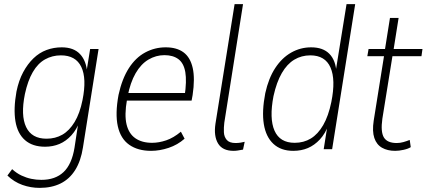

<svg xmlns="http://www.w3.org/2000/svg" viewBox="-20 -725 2073 933"><path d="M173 188Q129 188 88.5 173.5Q48 159 16 128L39 97Q61 117 84.5 128Q108 139 132 144Q156 149 181 149Q249 149 289 111Q329 73 342 -7L362 -138H368Q353 -96 327 -67.5Q301 -39 269 -25.5Q237 -12 199 -12Q138 -12 101.5 -44Q65 -76 55 -136Q45 -196 60 -280Q71 -334 92.5 -374Q114 -414 142.5 -441.5Q171 -469 206 -482Q241 -495 280 -495Q338 -495 369 -462Q400 -429 404 -369H399L418 -487H459L383 -8Q373 57 345.5 101Q318 145 274.5 166.5Q231 188 173 188ZM206 -51Q249 -51 283 -70.5Q317 -90 342.5 -132Q368 -174 381 -239Q402 -344 375 -400Q348 -456 276 -456Q234 -456 199 -436.5Q164 -417 139.5 -375Q115 -333 101 -268Q80 -164 107 -107.5Q134 -51 206 -51Z M714 8Q650 8 608 -21.5Q566 -51 552.5 -111.5Q539 -172 556 -264Q573 -342 606 -393.5Q639 -445 685.5 -470Q732 -495 785 -495Q839 -495 872 -470.5Q905 -446 916.5 -394.5Q928 -343 916 -263L911 -236H582L588 -273H895L877 -257Q888 -331 880.5 -374.5Q873 -418 847 -437.5Q821 -457 779 -457Q738 -457 701.5 -435.5Q665 -414 639 -369Q613 -324 600 -256L597 -240Q584 -166 595 -120.5Q606 -75 638 -53Q670 -31 719 -31Q752 -31 787.5 -43Q823 -55 859 -85L877 -51Q843 -21 799.5 -6.5Q756 8 714 8Z M1115 8Q1061 8 1039.5 -28Q1018 -64 1027 -124L1120 -705H1161L1070 -129Q1067 -105 1068 -82.5Q1069 -60 1082 -45Q1095 -30 1125 -30Q1137 -30 1150 -32Q1163 -34 1169 -36L1161 2Q1144 5 1134.5 6.5Q1125 8 1115 8Z M1405 8Q1345 8 1308.5 -26Q1272 -60 1262 -122Q1252 -184 1269 -272Q1285 -345 1317.5 -394.5Q1350 -444 1395 -469.5Q1440 -495 1492 -495Q1550 -495 1581 -463Q1612 -431 1615 -371H1610L1664 -705H1706L1594 0H1553L1572 -120H1577Q1561 -76 1534.5 -47.5Q1508 -19 1476 -5.5Q1444 8 1405 8ZM1412 -31Q1456 -31 1490.5 -52Q1525 -73 1550.5 -117Q1576 -161 1590 -229Q1612 -338 1586 -397Q1560 -456 1488 -456Q1445 -456 1410 -435Q1375 -414 1349.5 -370Q1324 -326 1309 -258Q1288 -149 1314 -90Q1340 -31 1412 -31Z M1900 8Q1863 8 1836.5 -7Q1810 -22 1799 -54.5Q1788 -87 1796 -139L1846 -452H1765L1771 -487H1851L1875 -638H1917L1893 -487H2033L2028 -452H1887L1838 -148Q1829 -84 1845.5 -57Q1862 -30 1908 -30Q1924 -30 1940 -34.5Q1956 -39 1971 -45L1976 -10Q1964 -2 1941.5 3Q1919 8 1900 8Z"/></svg>

Font: Nunito Sans 10pt Condensed ExtraLight
Style: Italic
Weight: 250
Width: 3
Italic angle: -9°
Designer: Vernon Adams
Foundry: Vernon Adams
Version: Version 3.101;gftools[0.9.27]